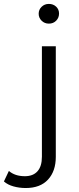

<svg xmlns="http://www.w3.org/2000/svg" viewBox="-110 -762 404 981"><path d="M21.4 198.7Q-10.9 198.7 -40.6 190.5Q-70.3 182.4 -90 165.1L-64.6 111.4Q-33.5 138.3 17 138.3Q59.1 138.3 81.6 113Q104.1 87.7 104.1 38.9V-525.5H175.1V39.4Q175.1 112.3 135.4 155.5Q95.7 198.7 21.4 198.7ZM139.6 -641.3Q117.7 -641.3 102.7 -656.1Q87.6 -670.9 87.6 -691.7Q87.6 -712.9 102.7 -727.4Q117.7 -742 139.6 -742Q162 -742 176.8 -728Q191.7 -714 191.7 -692.8Q191.7 -671.5 177.1 -656.4Q162.5 -641.3 139.6 -641.3Z"/></svg>

Font: Montserrat Alternates Thin
Style: Regular
Weight: 100
Designer: Julieta Ulanovsky
Foundry: Julieta Ulanovsky
Version: Version 9.000